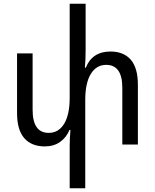

<svg xmlns="http://www.w3.org/2000/svg" viewBox="-20 -780 836 1036"><path d="M724 -322V0H640V-306Q640 -430 553 -430Q500 -430 470 -381Q440 -332 440 -241V236H356V3Q356 -25 360 -79H355Q338 -38 304 -14Q270 10 222 10Q150 10 111 -34.5Q72 -79 72 -170V-492H156V-187Q156 -63 243 -63Q296 -63 326 -112Q356 -161 356 -252V-760H442V-508Q442 -456 438 -415H443Q478 -502 576 -502Q647 -502 685.5 -458Q724 -414 724 -322Z"/></svg>

Font: Noto Sans Armenian Narrow
Style: Regular
Weight: 400
Width: 4
Designer: Monotype Design team
Foundry: Monotype Imaging Inc.
Version: Version 1.000